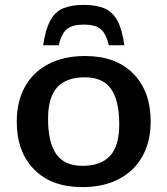

<svg xmlns="http://www.w3.org/2000/svg" viewBox="-20 -754 684 785"><path d="M316.5 11Q190.5 11 119.5 -61.2Q48.5 -133.5 48.5 -256.5Q48.5 -339 82 -399.2Q115.5 -459.5 178.2 -492.2Q241 -525 328 -525Q454 -525 525 -452.8Q596 -380.5 596 -257.5Q596 -175 562.2 -114.8Q528.5 -54.5 465.8 -21.8Q403 11 316.5 11ZM317 -76Q392 -76 429.8 -116.5Q467.5 -157 467.5 -245.5Q467.5 -343 434 -390.5Q400.5 -438 327 -438Q252 -438 214.2 -397.5Q176.5 -357 176.5 -268.5Q176.5 -171 210.2 -123.5Q244 -76 317 -76ZM322.5 -653.5Q276.5 -653.5 254 -635.5Q231.5 -617.5 220 -569H156.5Q166 -633.5 185.2 -669.5Q204.5 -705.5 238 -719.8Q271.5 -734 322.5 -734Q373.5 -734 407 -719.8Q440.5 -705.5 460 -669.5Q479.5 -633.5 488.5 -569H425Q413.5 -617.5 391 -635.5Q368.5 -653.5 322.5 -653.5Z"/></svg>

Font: Newsreader 6pt Medium
Style: Regular
Weight: 500
Designer: Hugues Gentile
Foundry: Production Type
Version: Version 1.003; ttfautohint (v1.8.3)